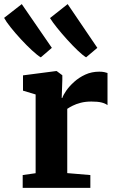

<svg xmlns="http://www.w3.org/2000/svg" viewBox="-75 -915 564 935"><path d="M35.5 0V-62.5L98.5 -71.5V-455L37 -473.5V-548L198.5 -569H201L228.5 -548.5V-525.5L225.5 -438H228.5Q233 -452.5 247.8 -473.8Q262.5 -495 286 -516.2Q309.5 -537.5 340.5 -551.8Q371.5 -566 408.5 -566Q423 -566 432.8 -563.8Q442.5 -561.5 448.5 -559.5V-403Q437.5 -411.5 419.2 -416Q401 -420.5 370 -420.5Q341 -420.5 318 -414.5Q295 -408.5 278.8 -400.2Q262.5 -392 252.5 -385V-72L365 -62.5V0ZM123 -636Q106.5 -646 80.5 -670Q54.5 -694 26.8 -724Q-1 -754 -23.2 -782Q-45.5 -810 -55 -828L31 -895L177.5 -682L124 -636ZM344 -636Q327.5 -646 303 -669.5Q278.5 -693 252 -722.2Q225.5 -751.5 203 -779.5Q180.5 -807.5 168.5 -827L254.5 -895L399 -682L344.5 -636Z"/></svg>

Font: Merriweather ExtraBold
Style: Regular
Weight: 800
Version: Version 2.100